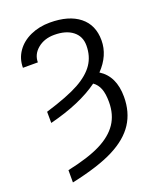

<svg xmlns="http://www.w3.org/2000/svg" viewBox="-167 -821 935 1134"><g transform="rotate(-20 300.0 -254.0)"><path d="M90.8 -231Q233.4 -274.4 304.7 -314Q376 -353.5 409.4 -403.1Q442.9 -452.6 442.9 -520Q442.9 -577.6 400.6 -610.6Q358.4 -643.6 285.2 -643.6Q222.7 -643.6 180.9 -609.1Q139.2 -574.7 139.2 -523.9H45.4Q45.4 -581.1 76.7 -626Q107.9 -670.9 163.1 -695.8Q218.3 -720.7 285.2 -720.7Q404.3 -720.7 470.7 -667.7Q537.1 -614.7 537.1 -518.1Q537.1 -422.9 460.4 -343.3Q547.9 -288.6 547.9 -159.2Q547.9 -63 502 7.6Q456.1 78.1 359.4 127.4Q262.7 176.8 91.3 213.4V136.2Q224.6 107.9 301.5 69.3Q378.4 30.8 416.3 -25.4Q454.1 -81.5 454.1 -160.6Q454.1 -212.9 441.7 -244.6Q429.2 -276.4 403.3 -294.4Q287.6 -210 91.3 -160.6Z"/></g></svg>

Font: Roboto
Style: Regular
Weight: 400
Designer: Google
Version: Version 2.134; 2016; ttfautohint (v1.6)